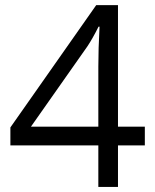

<svg xmlns="http://www.w3.org/2000/svg" viewBox="-20 -738 612 758"><path d="M551.8 -164.1H445.8V0H368.2V-164.1H21V-234.9L359.9 -717.8H445.8V-237.8H551.8ZM368.2 -237.8V-475.1Q368.2 -544.9 373 -632.8H369.1Q345.7 -585.9 325.2 -555.2L102.1 -237.8Z"/></svg>

Font: f0_25643 
Style: Regular
Weight: 400
Foundry: Ascender Corporation
Version: Version 1.10